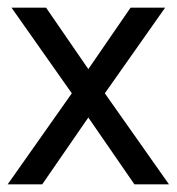

<svg xmlns="http://www.w3.org/2000/svg" viewBox="-20 -480 460 500"><path d="M410 -460 253 -237 420 0H330L210 -174L90 0H0L167 -237L10 -460H100L210 -300L320 -460Z"/></svg>

Font: Venryn Sans
Style: Regular
Weight: 400
Designer: Owen Earl, indestructible type* (font) & Cristiano Sobral (main changes)
Version: Version 3.600; ttfautohint (v1.8.3)